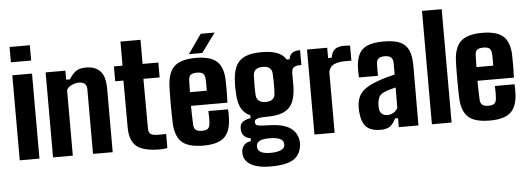

<svg xmlns="http://www.w3.org/2000/svg" viewBox="-58 -976 3710 1350"><g transform="rotate(-5 1796.5 -301.5)"><path d="M46 -692V-800H189V-692ZM48 0V-600H187V0Z M283 0V-600H422.5V-536.5H449.5Q471 -572 496 -590.8Q521 -609.5 568.5 -609.5Q634 -609.5 669 -572Q704 -534.5 704 -447V0H565V-459Q564.5 -484 550.2 -496Q536 -508 509 -508Q485 -508 458.5 -495.8Q432 -483.5 422.5 -462.5V0Z M1036 9.5Q922 9.5 873.2 -30Q824.5 -69.5 824 -163L823 -495H765V-600H826V-770H967.5V-600H1078.5V-495H964L965.5 -146.5Q965.5 -115 981.2 -104.5Q997 -94 1036.5 -94Q1050 -94 1062.2 -94.5Q1074.5 -95 1089.5 -95V4.5Q1077.5 6.5 1064.8 8Q1052 9.5 1036 9.5Z M1344.5 9.5Q1238.5 9.5 1193.2 -31Q1148 -71.5 1142.5 -161Q1141 -186.5 1140.5 -224.5Q1140 -262.5 1140 -304Q1140 -345.5 1140.5 -381.2Q1141 -417 1142.5 -437Q1148.5 -530 1195.2 -569.8Q1242 -609.5 1342.5 -609.5Q1443.5 -609.5 1489 -570.5Q1534.5 -531.5 1539 -442.5Q1539.5 -430.5 1539.8 -402.2Q1540 -374 1539.8 -340Q1539.5 -306 1538 -276.5H1281Q1281 -245.5 1281.8 -213.2Q1282.5 -181 1284 -145.5Q1285 -118.5 1298.8 -106.8Q1312.5 -95 1344 -95Q1374 -95 1386 -106.8Q1398 -118.5 1399.5 -146.5Q1400.5 -161.5 1400.8 -181.2Q1401 -201 1399.5 -229.5H1538Q1539 -222 1539.5 -199.8Q1540 -177.5 1539 -161Q1534.5 -70 1489.2 -30.2Q1444 9.5 1344.5 9.5ZM1282 -373H1400.5Q1401 -392 1401 -409.5Q1401 -427 1400.5 -440Q1400 -453 1399.5 -458Q1398 -483.5 1385.2 -494.5Q1372.5 -505.5 1342.5 -505.5Q1310.5 -505.5 1297.8 -494.2Q1285 -483 1284 -458Q1283.5 -436 1282.8 -414.8Q1282 -393.5 1282 -373ZM1298 -640 1393 -775.5H1491.5L1392 -640Z M1800 197Q1720 197 1672 173.2Q1624 149.5 1614 106Q1612.5 99 1611.8 88.8Q1611 78.5 1612 71Q1616 44.5 1633 27.5Q1650 10.5 1679 7V-13Q1651.5 -17.5 1635.5 -32.2Q1619.5 -47 1616 -70.5Q1614.5 -80.5 1615 -87Q1615.5 -93.5 1616 -101Q1618.5 -123 1638.8 -136.2Q1659 -149.5 1690.5 -154V-174Q1648.5 -192.5 1628 -230Q1607.5 -267.5 1604 -327.5Q1603 -343.5 1602.5 -358Q1602 -372.5 1602 -386.2Q1602 -400 1602.5 -412.5Q1603 -425 1604 -437Q1608.5 -498.5 1630.5 -536.8Q1652.5 -575 1695.8 -592.2Q1739 -609.5 1807.5 -609.5Q1874 -609.5 1916.2 -593.5Q1958.5 -577.5 1980 -542H2000Q2004.5 -572.5 2023 -586.2Q2041.5 -600 2079 -600V-494.5H2063.5Q2038.5 -494.5 2024.2 -483.2Q2010 -472 2010 -441.5V-414Q2010 -405.5 2010 -395.5Q2010 -385.5 2010.2 -374.5Q2010.5 -363.5 2010.2 -351.8Q2010 -340 2009 -327.5Q2005 -265.5 1983.5 -227.2Q1962 -189 1919 -171.5Q1876 -154 1807 -154Q1760.5 -154 1739.2 -147.2Q1718 -140.5 1718 -125.5V-122Q1718 -111.5 1724 -105.5Q1730 -99.5 1748.5 -96.8Q1767 -94 1804 -93.5Q1907.5 -92 1958 -61.5Q2008.5 -31 2019.5 28.5Q2021 36.5 2021.2 48.5Q2021.5 60.5 2019.5 73.5Q2012.5 118 1987.5 145.2Q1962.5 172.5 1916.2 184.8Q1870 197 1800 197ZM1809 101.5Q1836.5 101.5 1857.5 97.2Q1878.5 93 1891.2 84.8Q1904 76.5 1908.5 63.5Q1911 55.5 1910.5 48.2Q1910 41 1907.5 34Q1903.5 22 1891 14.2Q1878.5 6.5 1858 2.5Q1837.5 -1.5 1809 -1.5Q1771.5 -1.5 1748.5 7Q1725.5 15.5 1720 34Q1718 42 1718 49.5Q1718 57 1720 64Q1723.5 76.5 1735 85Q1746.5 93.5 1765.2 97.5Q1784 101.5 1809 101.5ZM1807 -258Q1837.5 -258 1854.2 -271.2Q1871 -284.5 1872.5 -307.5Q1873.5 -323 1874.2 -341.2Q1875 -359.5 1875 -379Q1875 -398.5 1874.2 -418.2Q1873.5 -438 1872.5 -455.5Q1871 -479.5 1854.8 -492.5Q1838.5 -505.5 1807.5 -505.5Q1775 -505.5 1758.2 -492.2Q1741.5 -479 1740 -453.5Q1739.5 -435 1739 -416.2Q1738.5 -397.5 1738.2 -379.5Q1738 -361.5 1738.5 -344Q1739 -326.5 1740 -311Q1742 -285.5 1758.8 -271.8Q1775.5 -258 1807 -258Z M2128 0V-600H2270.5V-527.5H2296Q2302.5 -570.5 2326 -587Q2349.5 -603.5 2387 -603.5Q2399.5 -603.5 2412 -602.8Q2424.5 -602 2432 -601V-495H2388.5Q2337 -495 2307.8 -480.2Q2278.5 -465.5 2270.5 -429.5V0Z M2595.5 7.5Q2527.5 7.5 2494.5 -24.2Q2461.5 -56 2455 -133Q2454.5 -142 2454.5 -155.5Q2454.5 -169 2455 -177Q2458 -217.5 2473.8 -246.2Q2489.5 -275 2522.8 -296.8Q2556 -318.5 2611.5 -338Q2640 -348.5 2666.5 -355.8Q2693 -363 2726.5 -371V-452Q2726.5 -479.5 2712 -492.5Q2697.5 -505.5 2666 -505.5Q2638.5 -505.5 2624.8 -494.5Q2611 -483.5 2609.5 -458.5Q2609 -451.5 2608.8 -432.5Q2608.5 -413.5 2608.8 -395Q2609 -376.5 2609.5 -372.5H2474.5Q2474 -380.5 2473.5 -401.5Q2473 -422.5 2473.5 -442.5Q2476 -500.5 2495 -537.5Q2514 -574.5 2556 -592Q2598 -609.5 2670.5 -609.5Q2744 -609.5 2786 -590.2Q2828 -571 2845.5 -529.2Q2863 -487.5 2863 -420.5L2862 0H2723.5V-63.5H2702.5Q2685 -27 2662 -9.8Q2639 7.5 2595.5 7.5ZM2652.5 -92Q2675.5 -92 2694.8 -103.8Q2714 -115.5 2724.5 -135.5L2725.5 -280Q2705.5 -275.5 2685 -269.5Q2664.5 -263.5 2646 -255.5Q2614.5 -242.5 2605.5 -221.8Q2596.5 -201 2595 -177Q2594.5 -164.5 2594.5 -159Q2594.5 -153.5 2595 -143Q2597.5 -118.5 2612 -105.2Q2626.5 -92 2652.5 -92Z M2957 0V-800H3096V0Z M3366.5 9.5Q3260.5 9.5 3215.2 -31Q3170 -71.5 3164.5 -161Q3163 -186.5 3162.5 -224.5Q3162 -262.5 3162 -304Q3162 -345.5 3162.5 -381.2Q3163 -417 3164.5 -437Q3170.5 -530 3217.2 -569.8Q3264 -609.5 3364.5 -609.5Q3465.5 -609.5 3511 -570.5Q3556.5 -531.5 3561 -442.5Q3561.5 -430.5 3561.8 -402.2Q3562 -374 3561.8 -340Q3561.5 -306 3560 -276.5H3303Q3303 -245.5 3303.8 -213.2Q3304.5 -181 3306 -145.5Q3307 -118.5 3320.8 -106.8Q3334.5 -95 3366 -95Q3396 -95 3408 -106.8Q3420 -118.5 3421.5 -146.5Q3422.5 -161.5 3422.8 -181.2Q3423 -201 3421.5 -229.5H3560Q3561 -222 3561.5 -199.8Q3562 -177.5 3561 -161Q3556.5 -70 3511.2 -30.2Q3466 9.5 3366.5 9.5ZM3304 -373H3422.5Q3423 -392 3423 -409.5Q3423 -427 3422.5 -440Q3422 -453 3421.5 -458Q3420 -483.5 3407.2 -494.5Q3394.5 -505.5 3364.5 -505.5Q3332.5 -505.5 3319.8 -494.2Q3307 -483 3306 -458Q3305.5 -436 3304.8 -414.8Q3304 -393.5 3304 -373Z"/></g></svg>

Font: Big Shoulders Thin ExtraBold
Style: Regular
Weight: 800
Version: Version 2.002